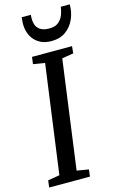

<svg xmlns="http://www.w3.org/2000/svg" viewBox="-144 -1034 674 1092"><g transform="rotate(-15 193.0 -488.0)"><path d="M3 0 8 -41 77 -52.5 164 -690.5 95.5 -701.5 101 -743H336.5L332.5 -701.5L265 -690.5L178.5 -52.5L248 -41L243 0ZM232.5 -801Q194.5 -801 168.2 -814.5Q142 -828 126 -850Q110 -872 104 -898.5Q98 -925 100.5 -951.5Q101.5 -958 101.5 -964Q101.5 -970 102.5 -976H156.5Q153 -946.5 159 -923.5Q165 -900.5 184.2 -887Q203.5 -873.5 238 -873.5Q274 -873.5 293.5 -890.2Q313 -907 321.8 -930.8Q330.5 -954.5 333 -976H385.5Q386 -929.5 368 -889.5Q350 -849.5 316 -825.2Q282 -801 232.5 -801Z"/></g></svg>

Font: Merriweather 24pt SemiCondensed
Style: Italic
Weight: 400
Width: 4
Italic angle: -7.8°
Designer: Eben Sorkin
Foundry: Eben Sorkin
Version: Version 2.101